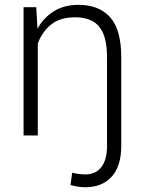

<svg xmlns="http://www.w3.org/2000/svg" viewBox="-20 -558 597 791"><path d="M479.5 43.5Q479.5 126 440.2 169.7Q400.9 213.4 331.1 213.4Q301.3 213.4 270.5 204.1L277.3 153.3Q285.6 156.2 302.5 158.4Q319.3 160.6 331.1 160.6Q374 160.6 397.5 130.4Q420.9 100.1 420.9 43.5V-321.8Q420.9 -385.7 404.5 -421.6Q388.2 -457.5 358.9 -472.2Q329.6 -486.8 290.5 -486.8Q226.6 -486.8 189.5 -456.1Q152.3 -425.3 135.7 -378.4V0H77.1V-528.3H129.4L134.3 -439.5Q159.7 -485.4 202.1 -511.7Q244.6 -538.1 303.7 -538.1Q387.2 -538.1 433.3 -487.5Q479.5 -437 479.5 -322.3Z"/></svg>

Font: Vazirmatn RD UI FD ExtraLight
Style: Regular
Weight: 200
Designer: Saber Rastikerdar
Foundry: Saber Rastikerdar
Version: Version 33.003